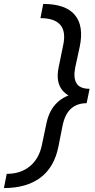

<svg xmlns="http://www.w3.org/2000/svg" viewBox="-67 -731 479 973"><path d="M-47 222 -33 150Q38 150 84.5 111.5Q131 73 145 5L169 -109Q183 -173 222 -210.5Q261 -248 331 -263L326 -229Q265 -245 241 -285Q217 -325 230 -389L253 -501Q268 -570 239 -604.5Q210 -639 138 -639L152 -711Q266 -711 312.5 -655Q359 -599 337 -494L314 -388Q304 -336 321 -308.5Q338 -281 387 -281L372 -208Q324 -208 293 -180.5Q262 -153 250 -94L229 12Q208 117 137.5 169.5Q67 222 -47 222Z"/></svg>

Font: Ysabeau Infant SemiBold
Style: Italic
Weight: 600
Italic angle: -12°
Designer: Christian Thalmann (Catharsis Fonts)
Version: Version 2.002; featfreeze: ss01,ss02,lnum